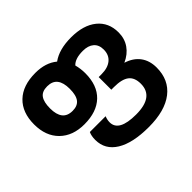

<svg xmlns="http://www.w3.org/2000/svg" viewBox="-171 -804 1290 1290"><g transform="rotate(-45 474.0 -158.5)"><path d="M262 46Q262 9 274 -17H424Q414 7 414 31Q414 120 577 120Q746 120 746 -4Q746 -63 711.5 -89.5Q677 -116 603 -116H577V-236H604Q664 -236 698 -264Q732 -292 732 -343Q732 -388 704 -412Q676 -436 626 -436Q552 -436 521 -402Q532 -361 532 -318Q532 -203 467.5 -141Q403 -79 285 -79Q175 -79 110 -143Q45 -207 45 -318Q45 -431 110.5 -494Q176 -557 296 -557Q393 -557 453 -507Q520 -556 634 -556Q751 -556 817.5 -502Q884 -448 884 -354Q884 -295 853.5 -251Q823 -207 767 -182Q831 -162 864.5 -117Q898 -72 898 -6Q898 111 815 175.5Q732 240 578 240Q426 240 344 189.5Q262 139 262 46ZM384 -318Q384 -377 360.5 -407Q337 -437 288 -437Q239 -437 218 -407.5Q197 -378 197 -318Q197 -259 220.5 -229Q244 -199 293 -199Q340 -199 362 -227.5Q384 -256 384 -318Z"/></g></svg>

Font: Noto Sans Georgian
Style: Regular
Weight: 600
Designer: Monotype Design team
Foundry: Monotype Imaging Inc.
Version: Version 1.000